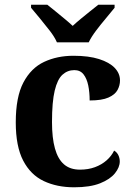

<svg xmlns="http://www.w3.org/2000/svg" viewBox="-20 -786 567 816"><path d="M295 10Q222 10 166 -16.5Q110 -43 78.5 -103.5Q47 -164 47 -266Q47 -374 79.5 -435.5Q112 -497 167.5 -523Q223 -549 292 -549Q357 -549 401 -535Q445 -521 467.5 -497.5Q490 -474 490 -444Q490 -423 479.5 -403.5Q469 -384 441 -371.5Q413 -359 361 -359Q361 -394 355 -423Q349 -452 335 -470Q321 -488 296 -488Q267 -488 245.5 -468.5Q224 -449 212.5 -401Q201 -353 201 -267Q201 -200 213.5 -155Q226 -110 252 -87.5Q278 -65 320 -65Q355 -65 383.5 -75.5Q412 -86 433 -104.5Q454 -123 465 -146Q477 -139 483 -126.5Q489 -114 489 -100Q489 -75 468.5 -49.5Q448 -24 405.5 -7Q363 10 295 10ZM222 -606Q212 -629 191.5 -655.5Q171 -682 149.5 -708Q128 -734 112 -753V-766H181Q195 -755 214.5 -739Q234 -723 254 -706.5Q274 -690 289 -676Q304 -690 324 -706.5Q344 -723 364 -739Q384 -755 398 -766H467V-753Q452 -734 430 -708Q408 -682 388 -655.5Q368 -629 357 -606Z"/></svg>

Font: Noto Serif Thai
Style: Regular
Weight: 400
Designer: Monotype Design Team
Foundry: Monotype Imaging Inc.
Version: Version 2.001